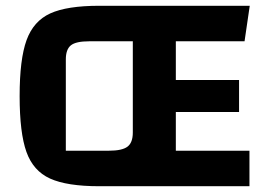

<svg xmlns="http://www.w3.org/2000/svg" viewBox="-20 -645 927 665"><path d="M589 -123H844V0H324Q212 0 153.5 -26.5Q95 -53 71.5 -119Q48 -185 48 -312Q48 -440 72 -506Q96 -572 154 -598.5Q212 -625 324 -625H845L827 -502H589V-368H808V-257H589ZM440 -502H289Q243 -502 225.5 -488Q208 -474 208 -439V-123H357Q403 -123 421.5 -137Q440 -151 440 -186Z"/></svg>

Font: Changa SemiBold
Style: Regular
Weight: 600
Designer: Eduardo Rodriguez Tunni
Foundry: Eduardo Rodriguez Tunni
Version: Version 2.002; ttfautohint (v1.5) -l 8 -r 50 -G 150 -x 14 -H